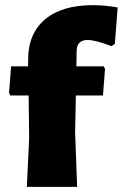

<svg xmlns="http://www.w3.org/2000/svg" viewBox="-20 -724 476 744"><path d="M382 -467 387 -457 379 -354H274L271 -210L279 0H84L93 -190L91 -354H20L15 -364L23 -467H89V-492Q89 -594 154.5 -649Q220 -704 340 -704Q387 -704 436 -695L425 -554L412 -545Q351 -569 319 -569Q278 -569 277 -527L276 -467Z"/></svg>

Font: Alegreya Sans Black
Style: Regular
Weight: 900
Designer: Juan Pablo del Peral
Foundry: Huerta Tipografica
Version: Version 2.007